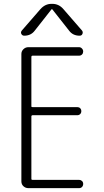

<svg xmlns="http://www.w3.org/2000/svg" viewBox="-20 -975 540 995"><path d="M148.4 -686.5Q143.6 -686.5 142.6 -681.6V-423.8Q142.6 -419.9 148.4 -419.9H380.9Q389.6 -419.9 395.5 -414.1Q401.4 -408.2 401.4 -398.9Q401.4 -389.6 395.5 -383.8Q389.6 -377.9 380.9 -377.9H148.4Q143.6 -377.9 142.6 -373V-47.9Q142.6 -43 148.4 -43H389.6Q398.4 -43 404.8 -37.1Q411.1 -31.2 411.1 -22Q411.1 -12.7 405.3 -6.3Q399.4 0 389.6 0H127Q112.3 0 101.6 -9.8Q90.8 -19.5 90.8 -35.2V-695.3Q90.8 -710 101.6 -720.2Q112.3 -730.5 127 -730.5H389.6Q398.4 -730.5 404.8 -723.6Q411.1 -716.8 411.1 -708Q411.1 -699.2 405.3 -692.9Q399.4 -686.5 389.6 -686.5ZM105.5 -790Q95.7 -790 90.8 -798.8Q85.9 -807.6 92.8 -816.4L189.5 -927.7Q213.9 -955.1 247.1 -955.1H251Q285.2 -955.1 308.6 -927.7L405.3 -816.4Q411.1 -808.6 407.2 -799.3Q403.3 -790 392.6 -790Q357.4 -790 337.9 -816.4L251 -926.8Q250 -927.7 249 -927.7L247.1 -926.8L160.2 -816.4Q140.6 -790 105.5 -790Z"/></svg>

Font: Rounded-L Mgen+ 1mn light
Style: Regular
Weight: 200
Designer: [Source Han Sans]
Ryoko NISHIZUKA  (kana & ideographs); Paul D. Hunt (Latin, Greek & Cyrillic); Wenlong ZHANG  (bopomofo
Version: Version 1.059.20150602